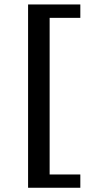

<svg xmlns="http://www.w3.org/2000/svg" viewBox="-20 -750 420 882"><path d="M109 112.5V-729.5H349V-668H208V51.5H349V112.5Z"/></svg>

Font: Newsreader 7pt
Style: Regular
Weight: 400
Designer: Hugues Gentile
Foundry: Production Type
Version: Version 1.003